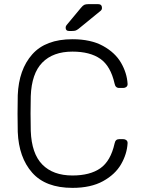

<svg xmlns="http://www.w3.org/2000/svg" viewBox="-20 -900 691 930"><path d="M331 10Q201 10 136 -63.5Q71 -137 66 -261Q65 -288 65 -349Q65 -411 66 -439Q71 -563 136 -636.5Q201 -710 331 -710Q420 -710 479 -677.5Q538 -645 566.5 -595.5Q595 -546 598 -494V-492Q598 -484 592 -479Q586 -474 577 -474H557Q539 -474 535 -495Q516 -580 466 -615Q416 -650 331 -650Q237 -650 185 -597Q133 -544 129 -434Q128 -407 128 -351Q128 -295 129 -266Q133 -156 185 -103Q237 -50 331 -50Q416 -50 466 -85Q516 -120 535 -205Q539 -226 557 -226H577Q586 -226 592 -221Q598 -216 598 -208Q598 -207 598 -206Q595 -154 566.5 -104.5Q538 -55 479 -22.5Q420 10 331 10ZM314 -750Q298 -750 298 -766Q298 -774 303 -779L372 -862Q381 -873 388 -876.5Q395 -880 409 -880H455Q474 -880 474 -861Q474 -854 469 -849L360 -760Q352 -754 346 -752Q340 -750 329 -750Z"/></svg>

Font: Rubik AZ
Style: Regular
Weight: 300
Designer: Hubert and Fischer
Foundry: Hubert & Fischer
Version: Version 2.000